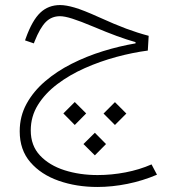

<svg xmlns="http://www.w3.org/2000/svg" viewBox="-20 -411 733 756"><path d="M216.8 -391.1Q239.7 -391.1 273.4 -381.3Q307.1 -371.6 369.6 -343.3Q432.1 -314.9 476.6 -298.3Q521 -281.7 565.4 -270L562 -211.9Q502.4 -204.1 438.2 -186.8Q374 -169.4 314 -142.8Q253.9 -116.2 205.8 -79.8Q157.7 -43.5 129.4 2Q101.1 47.4 101.1 102.5Q101.1 162.6 137.7 201.4Q174.3 240.2 234.1 259.3Q293.9 278.3 364.3 278.3Q418.9 278.3 473.9 267.8Q528.8 257.3 576.7 236.3L598.1 276.9Q542 300.8 481.7 313Q421.4 325.2 363.3 325.2Q280.8 325.2 211.2 300.8Q141.6 276.4 99.6 227.8Q57.6 179.2 57.6 106Q57.6 46.9 84.5 -2.2Q111.3 -51.3 157.5 -90.8Q203.6 -130.4 262.2 -159.9Q320.8 -189.5 385.5 -209.5Q450.2 -229.5 513.7 -240.2V-245.1Q479 -254.9 439.7 -269.3Q400.4 -283.7 349.6 -305.2Q294.9 -328.1 264.6 -337.6Q234.4 -347.2 216.3 -347.2Q183.1 -347.2 160.4 -324.5Q137.7 -301.8 116.2 -248L113.3 -240.2L78.6 -252L81.5 -260.3Q106.9 -331.1 138.7 -361.1Q170.4 -391.1 216.8 -391.1ZM229.5 35.6 274.4 -9.3 319.3 35.6 274.4 81.1ZM387.7 36.1 432.6 -8.8 477.5 36.1 432.6 81.1ZM308.6 156.2 353.5 111.8 397.5 156.2 353.5 200.7Z"/></svg>

Font: Estedad-FD ExtraLight
Style: Regular
Weight: 200
Designer: Amin Abedi
Version: Version 7.3